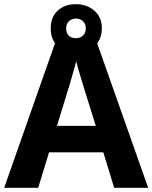

<svg xmlns="http://www.w3.org/2000/svg" viewBox="-20 -900 730 920"><path d="M527 0 475 -170H215L163 0H0L252 -717H437L690 0ZM387 -463Q382 -480 374 -506Q366 -532 358 -559Q350 -586 345 -606Q340 -586 331.5 -556.5Q323 -527 315.5 -500.5Q308 -474 304 -463L253 -297H439ZM344 -648Q290 -648 256.5 -679Q223 -710 223 -764Q223 -818 256.5 -849Q290 -880 344 -880Q396 -880 432 -849Q468 -818 468 -765Q468 -710 432.5 -679Q397 -648 344 -648ZM344 -717Q364 -717 377.5 -729.5Q391 -742 391 -764Q391 -786 377.5 -798.5Q364 -811 344 -811Q324 -811 310.5 -798.5Q297 -786 297 -764Q297 -742 309 -729.5Q321 -717 344 -717Z"/></svg>

Font: Noto Sans Hebrew
Style: Bold
Weight: 700
Designer: Monotype Design Team
Foundry: Monotype Imaging Inc.
Version: Version 2.003